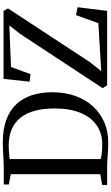

<svg xmlns="http://www.w3.org/2000/svg" viewBox="271 -1061 798 1380"><g transform="rotate(-90 670.0 -371.0)"><path d="M326 8Q306.5 8 284.2 6.8Q262 5.5 239.8 3.8Q217.5 2 197 1Q176.5 0 160 0H31V-36L108 -49V-692.5L34 -706.5V-743H158.5Q186.5 -743 216.2 -744.8Q246 -746.5 276 -748.2Q306 -750 335.5 -750Q432 -750 500.8 -724Q569.5 -698 612.8 -650.8Q656 -603.5 676.5 -538.2Q697 -473 697 -394.5Q697 -303.5 670.5 -229Q644 -154.5 594.8 -101Q545.5 -47.5 477.5 -19Q409.5 9.5 326 8ZM325.5 -35Q403 -36 460.2 -75.8Q517.5 -115.5 549 -191.8Q580.5 -268 580.5 -377Q580.5 -457.5 564 -519Q547.5 -580.5 514.2 -622.5Q481 -664.5 430.5 -686Q380 -707.5 312 -707.5Q292 -707.5 273.2 -706Q254.5 -704.5 239.8 -702.8Q225 -701 216.5 -700.5V-46.5Q232.5 -42 251 -39.5Q269.5 -37 288.5 -36Q307.5 -35 325.5 -35ZM746.5 0 726.5 -32.5 1115.5 -624 1177 -703 878.5 -691 827 -550.5 773 -557.5 793 -744.5H1281.5L1299.5 -712.5L914.5 -125.5L849 -42.5L1193.5 -63L1251.5 -224L1308 -212L1282 0Z"/></g></svg>

Font: Merriweather 72pt
Style: Regular
Weight: 400
Version: Version 2.100